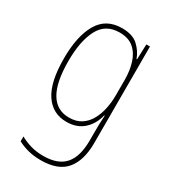

<svg xmlns="http://www.w3.org/2000/svg" viewBox="-190 -723 851 963"><g transform="rotate(30 235.0 -241.0)"><path d="M228 -630Q289 -630 321 -600.5Q353 -571 367 -532H370L373 -620H394V-61Q394 40 349 94Q304 148 204 148Q164 148 131 139.5Q98 131 70 116V88Q99 104 131.5 113.5Q164 123 204 123Q289 123 328.5 77.5Q368 32 368 -61V-107Q368 -132 368.5 -154Q369 -176 371 -206H368Q355 -151 317 -117Q279 -83 219 -83Q139 -83 94.5 -149.5Q50 -216 50 -353Q50 -482 93 -556Q136 -630 228 -630ZM228 -605Q147 -605 111.5 -536.5Q76 -468 76 -353Q76 -229 112.5 -168.5Q149 -108 219 -108Q262 -108 290.5 -127Q319 -146 336 -177.5Q353 -209 360.5 -246.5Q368 -284 368 -322V-412Q368 -464 354.5 -508Q341 -552 310.5 -578.5Q280 -605 228 -605Z"/></g></svg>

Font: Noto Sans Telugu UI Condensed Thin
Style: Regular
Weight: 100
Width: 3
Designer: Jelle Bosma - Monotype Design Team
Foundry: Monotype Imaging Inc.
Version: Version 2.005; ttfautohint (v1.8.4.7-5d5b)